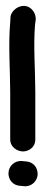

<svg xmlns="http://www.w3.org/2000/svg" viewBox="-20 -658 158 658"><path d="M51 -21 62 -20C87 -17 109 -37 109 -62C109 -83 95 -104 67 -105L56 -106C31 -109 9 -89 9 -64C9 -43 23 -22 51 -21ZM101 -341C101 -415 94 -503 100 -572L102 -588C104 -598 100 -612 94 -620C68 -656 21 -631 16 -601V-599L15 -581C8 -507 15 -414 15 -341V-181C15 -152 41 -139 59 -139C77 -139 101 -152 101 -180Z"/></svg>

Font: Stray Cat
Style: BlkExt
Weight: 900
Version: Version 1.0